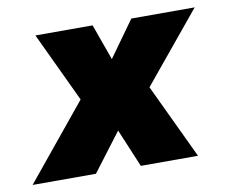

<svg xmlns="http://www.w3.org/2000/svg" viewBox="-99 -543 729 615"><g transform="rotate(-10 265.0 -235.0)"><path d="M-40 0 159 -243 52 -470H238L280 -353L364 -470H570L383 -243L498 0H312L260 -124L166 0Z"/></g></svg>

Font: Gantari Black
Style: Italic
Weight: 900
Italic angle: -10°
Version: Version 1.000